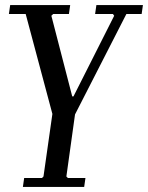

<svg xmlns="http://www.w3.org/2000/svg" viewBox="-20 -485 582 755"><path d="M359 -465H542L537 -430H477L275 -35L241 209L247 215H316L311 250H70L75 215H145L151 209L186 -37L81 -430H15L20 -465H256L251 -430H189L182 -423L264 -106H269L429 -423L424 -430H354Z"/></svg>

Font: Brygada 1918 Medium
Style: Italic
Weight: 500
Italic angle: -8°
Designer: Mateusz Machalski | Borys Kosmynka | Przemek Hoffer
Foundry: NIEPODLEGLA 2018
Version: Version 3.006